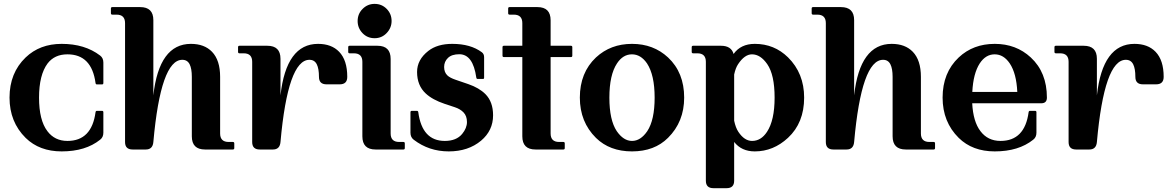

<svg xmlns="http://www.w3.org/2000/svg" viewBox="-20 -774 6054 994"><path d="M299.3 9.8Q184.1 9.8 112.8 -60.1Q29.3 -142.6 29.3 -268.6Q29.3 -396.5 112.8 -476.6Q186 -546.9 299.3 -546.9Q419.4 -546.9 498.5 -486.3Q515.1 -473.6 515.1 -450.2V-344.2Q515.1 -336.9 507.8 -336.9H481.9Q475.6 -336.9 474.6 -344.2Q454.6 -492.7 329.1 -492.7Q262.7 -492.7 226.6 -445.8Q182.1 -386.2 182.1 -268.6Q182.1 -151.9 225.1 -95.2Q263.2 -44.4 329.1 -44.4Q454.6 -44.4 474.6 -192.9Q475.6 -200.2 481.9 -200.2H507.8Q515.1 -200.2 515.1 -192.9V-86.9Q515.1 -63.5 498.5 -50.8Q422.9 9.8 299.3 9.8Z M666.5 0Q627.4 0 627.4 -38.6V-654.3Q627.4 -698.2 583.5 -698.2H561.5Q554.2 -698.2 554.2 -705.6V-730Q554.2 -737.3 561.5 -737.3H705.6Q773.9 -737.3 773.9 -669.9V-280.3Q803.7 -546.9 968.3 -546.9Q1038.1 -546.9 1077.6 -505.9Q1119.6 -462.4 1119.6 -376V-83Q1119.6 -39.1 1163.6 -39.1H1185.5Q1192.9 -39.1 1192.9 -31.7V-7.3Q1192.9 0 1185.5 0H1041.5Q973.1 0 973.1 -68.4V-376Q973.1 -418.5 961.9 -440.9Q950.2 -464.4 923.8 -464.4Q812 -464.4 773.9 -38.6Q770.5 0 734.9 0Z M1324.7 0Q1285.6 0 1285.6 -38.6V-454.1Q1285.6 -498 1241.7 -498H1219.7Q1212.4 -498 1212.4 -505.4V-529.8Q1212.4 -537.1 1219.7 -537.1H1363.8Q1432.1 -537.1 1432.1 -469.7V-280.3Q1461.9 -546.9 1626.5 -546.9Q1696.3 -546.9 1735.8 -505.9Q1777.8 -462.4 1777.8 -376Q1777.8 -337.4 1738.8 -337.4H1670.4Q1631.3 -337.4 1631.3 -376Q1631.3 -418.5 1620.1 -440.9Q1608.4 -464.4 1582 -464.4Q1470.2 -464.4 1432.1 -38.6Q1428.7 0 1393.1 0Z M1919.4 -753.9Q1956.5 -753.9 1981.9 -728Q2007.3 -702.1 2007.3 -665.5Q2007.3 -629.4 1981.4 -602.5Q1956.1 -576.2 1919.4 -576.2Q1881.8 -576.2 1856.7 -602.5Q1831.5 -628.9 1831.5 -665Q1831.5 -702.1 1856.9 -727.5Q1882.8 -753.9 1919.4 -753.9ZM1924.3 0Q1856 0 1856 -68.4V-454.1Q1856 -498 1812 -498H1790Q1782.7 -498 1782.7 -505.4V-529.8Q1782.7 -537.1 1790 -537.1H1934.1Q2002.4 -537.1 2002.4 -468.8V-83Q2002.4 -39.1 2046.4 -39.1H2068.4Q2075.7 -39.1 2075.7 -31.7V-7.3Q2075.7 0 2068.4 0Z M2303.2 9.8Q2200.7 9.8 2121.6 -50.8Q2105 -63.5 2105 -86.9V-192.9Q2105 -200.2 2112.3 -200.2H2138.2Q2144.5 -200.2 2145.5 -192.9Q2165.5 -44.4 2282.7 -44.4Q2342.8 -44.4 2372.6 -80.6Q2397.5 -110.8 2397.5 -142.3Q2397.5 -173.8 2379.4 -192.4Q2362.8 -209.5 2335 -218.8L2282.2 -236.3Q2219.2 -257.3 2184.1 -290Q2139.2 -331.5 2139.2 -401.4Q2139.2 -464.8 2197.3 -510.3Q2244.1 -546.9 2321.3 -546.9Q2416.5 -546.9 2474.6 -503.4Q2486.3 -494.6 2486.3 -478V-372.6Q2486.3 -365.2 2481 -365.2H2453.1Q2446.8 -365.2 2445.8 -372.6Q2428.7 -493.2 2357.9 -493.2Q2318.8 -493.2 2299.1 -474.1Q2279.3 -455.1 2279.3 -427.2Q2279.3 -399.4 2296.4 -383.3Q2309.1 -371.1 2339.4 -360.8L2404.8 -338.4Q2460.4 -319.3 2493.2 -286.6Q2532.7 -246.6 2532.7 -177.2Q2532.7 -98.1 2470.7 -45.9Q2404.3 9.8 2303.2 9.8Z M2752.4 0Q2684.1 0 2684.1 -68.4V-478.5H2588.9Q2581.5 -478.5 2581.5 -485.8V-529.8Q2581.5 -537.1 2588.9 -537.1H2684.1V-654.3Q2684.1 -698.2 2640.1 -698.2H2618.2Q2610.8 -698.2 2610.8 -705.6V-730Q2610.8 -737.3 2618.2 -737.3H2762.2Q2830.6 -737.3 2830.6 -668.9V-537.1H2935.5Q2942.9 -537.1 2942.9 -529.8V-485.8Q2942.9 -478.5 2935.5 -478.5H2830.6V-83Q2830.6 -39.1 2874.5 -39.1H2896.5Q2903.8 -39.1 2903.8 -31.7V-7.3Q2903.8 0 2896.5 0Z M3252 -44.4Q3296.4 -44.4 3331.1 -95.2Q3369.1 -152.8 3369.1 -268.6Q3369.1 -385.7 3329.6 -445.8Q3297.4 -492.7 3251.5 -492.7Q3205.1 -492.7 3174.3 -445.8Q3134.8 -386.2 3134.8 -268.6Q3134.8 -152.3 3172.9 -95.2Q3208 -44.4 3252 -44.4ZM3252 9.8Q3136.7 9.8 3065.4 -60.1Q2981.9 -142.6 2981.9 -268.6Q2981.9 -397.9 3065.4 -476.6Q3141.1 -546.9 3252 -546.9Q3362.8 -546.9 3438.5 -476.6Q3522 -398.4 3522 -268.6Q3522 -143.6 3438.5 -60.5Q3368.2 9.8 3252 9.8Z M3887.7 9.8Q3818.8 9.8 3780.8 -39.1V161.6Q3780.8 200.2 3741.7 200.2H3673.3Q3634.3 200.2 3634.3 161.6V-454.1Q3634.3 -498 3590.3 -498H3568.4Q3561 -498 3561 -505.4V-529.8Q3561 -537.1 3568.4 -537.1H3712.4Q3766.1 -537.1 3777.8 -494.6Q3814.9 -546.9 3887.7 -546.9Q3988.3 -546.9 4059.6 -477.1Q4143.1 -394.5 4143.1 -268.6Q4143.1 -138.2 4059.6 -60.5Q3983.9 9.8 3887.7 9.8ZM3873 -492.7Q3835 -492.7 3801.3 -441.9Q3788.1 -422.4 3780.8 -388.2V-148.9Q3788.6 -112.3 3802.7 -91.3Q3834 -44.4 3873.5 -44.4Q3919.9 -44.4 3950.7 -91.3Q3990.2 -150.9 3990.2 -268.6Q3990.2 -386.7 3952.1 -441.9Q3917 -492.7 3873 -492.7Z M4294.4 0Q4255.4 0 4255.4 -38.6V-654.3Q4255.4 -698.2 4211.4 -698.2H4189.5Q4182.1 -698.2 4182.1 -705.6V-730Q4182.1 -737.3 4189.5 -737.3H4333.5Q4401.9 -737.3 4401.9 -669.9V-280.3Q4431.6 -546.9 4596.2 -546.9Q4666 -546.9 4705.6 -505.9Q4747.6 -462.4 4747.6 -376V-83Q4747.6 -39.1 4791.5 -39.1H4813.5Q4820.8 -39.1 4820.8 -31.7V-7.3Q4820.8 0 4813.5 0H4669.4Q4601.1 0 4601.1 -68.4V-376Q4601.1 -418.5 4589.8 -440.9Q4578.1 -464.4 4551.8 -464.4Q4439.9 -464.4 4401.9 -38.6Q4398.4 0 4362.8 0Z M5129.9 9.8Q5014.6 9.8 4943.4 -60.1Q4859.9 -142.6 4859.9 -268.6Q4859.9 -397.9 4943.4 -476.6Q5018.1 -546.9 5129.9 -546.9Q5240.7 -546.9 5316.4 -476.6Q5399.9 -399.4 5399.9 -268.6Q5399.9 -239.3 5370.6 -239.3H5013.2Q5018.1 -144.5 5055.7 -95.2Q5093.8 -44.4 5159.7 -44.4Q5285.2 -44.4 5305.2 -192.9Q5306.2 -200.2 5312.5 -200.2H5338.4Q5345.7 -200.2 5345.7 -192.9V-86.9Q5345.7 -63.5 5329.1 -50.8Q5253.4 9.8 5129.9 9.8ZM5013.7 -297.9H5246.6Q5242.2 -394 5207.5 -445.8Q5175.8 -492.7 5129.4 -492.7Q5083 -492.7 5052.2 -445.8Q5018.6 -394 5013.7 -297.9Z M5551.3 0Q5512.2 0 5512.2 -38.6V-454.1Q5512.2 -498 5468.3 -498H5446.3Q5439 -498 5439 -505.4V-529.8Q5439 -537.1 5446.3 -537.1H5590.3Q5658.7 -537.1 5658.7 -469.7V-280.3Q5688.5 -546.9 5853 -546.9Q5922.9 -546.9 5962.4 -505.9Q6004.4 -462.4 6004.4 -376Q6004.4 -337.4 5965.3 -337.4H5897Q5857.9 -337.4 5857.9 -376Q5857.9 -418.5 5846.7 -440.9Q5835 -464.4 5808.6 -464.4Q5696.8 -464.4 5658.7 -38.6Q5655.3 0 5619.6 0Z"/></svg>

Font: Simply Serif
Style: Bold
Weight: 700
Designer: Wojciech Kalinowski "wmk69" (wmk69@o2.pl)
Foundry: Wojciech Kalinowski "wmk69" (wmk69@o2.pl)
Version: Version 1.0.0; 2022-02-18